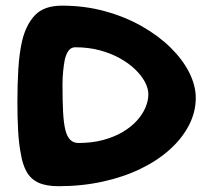

<svg xmlns="http://www.w3.org/2000/svg" viewBox="-20 -630 725 662"><path d="M182 12Q139 12 112.5 -0.2Q86 -12.5 71.8 -37.8Q57.5 -63 51.5 -101.5Q45 -134.5 42.5 -178.8Q40 -223 40 -277Q40 -338.5 43.2 -392.2Q46.5 -446 56 -488Q69.5 -545 100.8 -577.8Q132 -610.5 194 -610.5Q272.5 -610.5 342.2 -591.2Q412 -572 469.5 -539.2Q527 -506.5 568.5 -465.5Q610 -424.5 632.5 -379.8Q655 -335 655 -292.5Q655 -244 631.8 -198.8Q608.5 -153.5 566 -115Q523.5 -76.5 464.8 -48Q406 -19.5 334.2 -3.8Q262.5 12 182 12ZM250 -137Q297 -137 335.2 -147.2Q373.5 -157.5 402.8 -174.8Q432 -192 451.8 -213.8Q471.5 -235.5 481.5 -259.2Q491.5 -283 491.5 -305Q491.5 -325 479.8 -347.2Q468 -369.5 446 -390.8Q424 -412 393 -429.2Q362 -446.5 323.2 -456.8Q284.5 -467 239.5 -467Q225.5 -467 217 -456Q208.5 -445 203.5 -425Q200 -407.5 197.8 -385Q195.5 -362.5 195.5 -337.5Q195.5 -283 197.5 -244.2Q199.5 -205.5 205.5 -181.5Q216.5 -137 250 -137Z"/></svg>

Font: Gluten Thin Medium
Style: Regular
Weight: 500
Version: Version 1.300